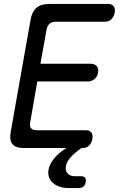

<svg xmlns="http://www.w3.org/2000/svg" viewBox="-20 -750 640 973"><path d="M185 -427H440Q460 -427 470.5 -414.5Q481 -402 477 -382Q474 -362 459 -349.5Q444 -337 424 -337H169L133 -130Q129 -110 137.5 -100Q146 -90 166 -90H415Q435 -90 443.5 -77.5Q452 -65 448 -45Q444 -25 431.5 -12.5Q419 0 399 0H393Q355 27 336 49Q317 72 314 93Q310 115 322.5 129Q335 143 360 143H390Q405 143 411 150.5Q417 158 414 173Q412 188 403 195.5Q394 203 379 203H331Q276 203 247.5 176.5Q219 150 226 110Q231 81 255 52Q275 27 316 0H100Q59 0 43 -19.5Q27 -39 34 -80L135 -650Q142 -691 165 -710.5Q188 -730 229 -730H528Q548 -730 556.5 -717.5Q565 -705 561 -685Q557 -665 544.5 -652.5Q532 -640 512 -640H263Q243 -640 231.5 -630Q220 -620 216 -600Z"/></svg>

Font: Maple Mono Normal NL
Style: Italic
Weight: 400
Italic angle: -10°
Monospace: yes
Designer: subframe7536
Version: Version 7.000